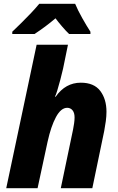

<svg xmlns="http://www.w3.org/2000/svg" viewBox="-20 -997 625 1017"><path d="M13 0 174 -760H340L314 -633Q308 -606 299.5 -574.5Q291 -543 283.5 -518Q276 -493 271 -485H275Q327 -559 408 -559Q478 -559 511 -515.5Q544 -472 544 -405Q544 -382 540.5 -355.5Q537 -329 532 -303L469 0H302L367 -311Q370 -326 372.5 -343.5Q375 -361 375 -375Q375 -400 364 -413Q353 -426 336 -426Q303 -426 276.5 -377Q250 -328 232 -246L179 0ZM45 -817V-829Q66 -849 92.5 -875Q119 -901 144.5 -928Q170 -955 188 -977H378Q392 -943 416 -900.5Q440 -858 459 -829V-817H346Q330 -832 309 -856.5Q288 -881 274 -900Q247 -877 219.5 -856.5Q192 -836 163 -817Z"/></svg>

Font: Noto Sans Disp ExtBd
Style: Italic
Weight: 800
Italic angle: -12°
Designer: Monotype Design Team
Foundry: Monotype Imaging Inc.
Version: Version 2.000;GOOG;noto-source:20170915:90ef993387c0